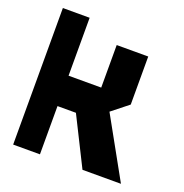

<svg xmlns="http://www.w3.org/2000/svg" viewBox="-129 -834 909 950"><g transform="rotate(20 325.5 -359.5)"><path d="M407 0 280 -254H183V0H42V-719H183V-414H355V-638H521V-385L434 -316L609 -1V0Z"/></g></svg>

Font: Foldit Thin
Style: Bold
Weight: 700
Version: Version 1.003